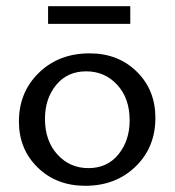

<svg xmlns="http://www.w3.org/2000/svg" viewBox="-20 -594 563 619"><path d="M135 -517V-574H400V-517ZM255 5Q162 5 101.5 -54Q41 -113 41 -202Q41 -297 105.5 -359.5Q170 -422 269 -422Q361 -422 421 -363Q481 -304 481 -214Q481 -119 417 -57Q353 5 255 5ZM265 -52Q326 -52 362 -96.5Q398 -141 398 -206Q398 -277 358 -320.5Q318 -364 258 -364Q197 -364 161 -320Q125 -276 125 -211Q125 -140 165 -96Q205 -52 265 -52Z"/></svg>

Font: EauTestInfant Medium
Style: Regular
Weight: 500
Designer: Christian Thalmann (Catharsis Fonts)
Version: Version 0.001;PS 000.001;hotconv 1.0.88;makeotf.lib2.5.64775